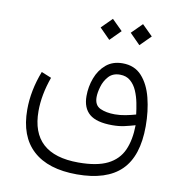

<svg xmlns="http://www.w3.org/2000/svg" viewBox="-85 -622 871 926"><g transform="rotate(10 351.0 -159.5)"><path d="M489.7 -493.2 541 -544.4 592.8 -493.2 541 -441.4ZM342.3 -493.2 393.6 -544.4 445.3 -493.2 393.6 -441.4ZM148.9 -212.4Q117.2 -124 117.2 -44.4Q117.2 167 349.1 167Q439.9 167 492.2 140.9Q544.4 114.7 566.9 64.5Q589.4 14.2 590.3 -58.1Q563.5 -50.3 537.4 -44.4Q511.2 -38.6 479 -38.6Q401.9 -38.6 367.2 -67.9Q332.5 -97.2 332.5 -155.8Q332.5 -201.7 348.4 -244.1Q364.3 -286.6 396.5 -314Q428.7 -341.3 477.5 -341.3Q536.1 -341.3 571.5 -302.2Q606.9 -263.2 623 -199.5Q639.2 -135.7 639.2 -61.5Q639.2 85.4 568.1 155Q497.1 224.6 352.1 224.6Q210.9 224.6 136.7 156.7Q62.5 88.9 62.5 -42Q62.5 -135.3 100.1 -232.4ZM584 -109.4Q581.1 -134.8 575.2 -165Q569.3 -195.3 557.6 -222.7Q545.9 -250 525.6 -267.6Q505.4 -285.2 474.1 -285.2Q439 -285.2 418.7 -262.7Q398.4 -240.2 389.9 -210.4Q381.3 -180.7 381.3 -159.2Q381.3 -119.1 410.4 -105.7Q439.5 -92.3 481.9 -92.3Q507.8 -92.3 533.9 -97.4Q560.1 -102.5 584 -109.4Z"/></g></svg>

Font: Vazir Thin FD
Style: Thin-FD
Weight: 100
Designer: Saber Rastikerdar
Foundry: Saber Rastikerdar
Version: Version 30.0.0